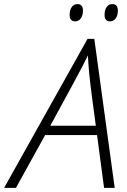

<svg xmlns="http://www.w3.org/2000/svg" viewBox="-74 -904 611 924"><path d="M261.2 -832Q261.2 -856 271.2 -870.1Q281.2 -884.3 298.8 -884.3Q325.2 -884.3 325.2 -853Q325.2 -829.6 314.9 -815.4Q304.7 -801.3 288.1 -801.3Q261.2 -801.3 261.2 -832ZM429.2 -832Q429.2 -856 439.2 -870.1Q449.2 -884.3 466.8 -884.3Q493.2 -884.3 493.2 -853Q493.2 -829.6 482.9 -815.4Q472.7 -801.3 456.1 -801.3Q429.2 -801.3 429.2 -832ZM2.9 0H-54.2L347.2 -716.8H379.9L478 0H426.8L393.1 -253.9H143.1ZM387.2 -298.8 368.2 -440.9Q352.5 -558.6 349.1 -637.2Q339.4 -617.2 321.8 -582.8Q304.2 -548.3 168 -298.8Z"/></svg>

Font: Open Sans Hebrew Light
Style: Italic
Weight: 300
Italic angle: -12°
Foundry: Ascender Corporation, Yanek Iontef
Version: Version 2.001;PS 002.001;hotconv 1.0.70;makeotf.lib2.5.58329